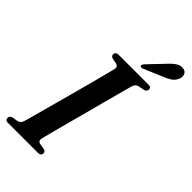

<svg xmlns="http://www.w3.org/2000/svg" viewBox="-276 -982 1063 1063"><g transform="rotate(45 256.0 -450.0)"><path d="M209.5 -73Q203.5 -49.5 223 -44L259.5 -38Q274.5 -32.5 274.5 -21Q274.5 0 250.5 0H15Q-5.5 0 -5.5 -17.5Q-5.5 -33.5 12 -39L45.5 -44.5Q56.5 -47.5 63.2 -54.2Q70 -61 74 -75.5Q80 -96.5 91.5 -138.8Q103 -181 118 -235.8Q133 -290.5 149 -349.8Q165 -409 179.8 -464.2Q194.5 -519.5 205.8 -562.8Q217 -606 222.5 -628.5Q227 -650 207.5 -655.5L174 -662Q159 -667.5 159 -679.5Q159.5 -700 183.5 -700H417.5Q429 -700 433.2 -695.2Q437.5 -690.5 437.5 -683Q437.5 -667 419 -661.5L382.5 -654.5Q372.5 -651.5 366.8 -645.2Q361 -639 356.5 -625Q350.5 -603 338.8 -559.5Q327 -516 312.2 -460.5Q297.5 -405 281.8 -345.8Q266 -286.5 251.2 -231.8Q236.5 -177 225.5 -135Q214.5 -93 209.5 -73ZM405 -852Q427.5 -877 448.2 -890Q469 -903 489.5 -899Q509.5 -896 515.5 -879.2Q521.5 -862.5 514 -845.5Q505 -822.5 485.5 -809.5Q466 -796.5 439 -786.5L331 -740.5Q325.5 -738.5 320 -738.8Q314.5 -739 312.5 -743.5Q310.5 -748 313.2 -753Q316 -758 320.5 -763.5Z"/></g></svg>

Font: Fraunces 144pt Soft SemiBold
Style: Italic
Weight: 600
Italic angle: -16°
Version: Version 1.000;[b76b70a41]